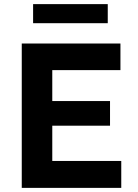

<svg xmlns="http://www.w3.org/2000/svg" viewBox="-20 -911 668 931"><path d="M85.5 0V-700H564V-571H233.5V-421H513.5V-301.5H233.5V-130.5H568V0ZM140.5 -798.5V-891H502.5V-798.5Z"/></svg>

Font: Geologica SemiBold
Style: Regular
Weight: 600
Designer: Sindre Bremnes, Frode Helland
Foundry: Monokrom Skriftforlag AS
Version: Version 1.010;gftools[0.9.28]